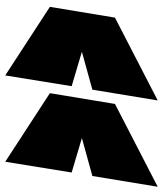

<svg xmlns="http://www.w3.org/2000/svg" viewBox="34 -630 607 714"><g transform="rotate(90 337.0 -272.5)"><path d="M260 11 5 -155 45 -397 353 -556 313 -313 172 -274 300 -236ZM581 11 326 -155 366 -397 674 -556 634 -313 493 -274 621 -236Z"/></g></svg>

Font: Georama Extended Black
Style: Italic
Weight: 900
Width: 7
Italic angle: -9°
Designer: Jean-Baptiste Levee
Foundry: Production Type
Version: Version 1.000